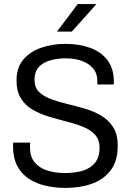

<svg xmlns="http://www.w3.org/2000/svg" viewBox="-20 -911 640 941"><path d="M301 10Q249 10 202.5 -1Q156 -12 120.5 -35.5Q85 -59 64.5 -98Q44 -137 44 -192Q44 -197 44 -202Q44 -207 45 -212H128Q127 -206 127 -200Q127 -194 127 -188Q127 -144 149 -116.5Q171 -89 209.5 -76Q248 -63 298 -63Q348 -63 386 -74.5Q424 -86 446 -113.5Q468 -141 468 -187Q468 -227 445.5 -251Q423 -275 387 -289.5Q351 -304 307.5 -315Q264 -326 221 -339Q178 -352 141.5 -372.5Q105 -393 83 -428Q61 -463 61 -517Q61 -579 94 -618.5Q127 -658 182 -677Q237 -696 301 -696Q367 -696 420.5 -677Q474 -658 506 -617Q538 -576 538 -510V-497H457V-515Q457 -551 436.5 -575.5Q416 -600 381.5 -612.5Q347 -625 302 -625Q259 -625 224 -614.5Q189 -604 169 -581Q149 -558 149 -520Q149 -483 171 -461Q193 -439 229.5 -425.5Q266 -412 309.5 -401.5Q353 -391 396 -378.5Q439 -366 475.5 -344.5Q512 -323 534.5 -288Q557 -253 557 -197Q557 -122 522.5 -76.5Q488 -31 430.5 -10.5Q373 10 301 10ZM259 -756 361 -891H450V-888L332 -756Z"/></svg>

Font: Chivo Mono Medium Light
Style: Regular
Weight: 300
Monospace: yes
Version: Version 1.008